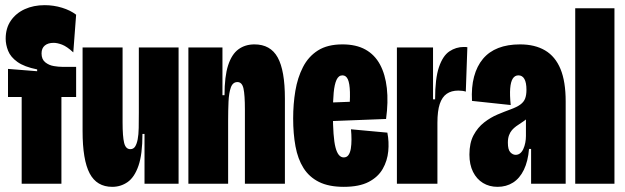

<svg xmlns="http://www.w3.org/2000/svg" viewBox="-20 -712 2420 744"><path d="M64 0V-336H11V-445L124 -436V-443Q74 -453 47.5 -472Q21 -491 11.5 -515Q2 -539 2 -562Q2 -603 22 -632Q42 -661 76 -676.5Q110 -692 153 -692Q188 -692 220.5 -682Q253 -672 275 -655L264 -509Q239 -532 220.5 -539Q202 -546 188 -546Q166 -546 153.5 -535.5Q141 -525 141 -505Q141 -482 155.5 -470.5Q170 -459 188.5 -456Q207 -453 220 -453H275V-336H218V0Z M415 12Q355 12 327.5 -40Q300 -92 300 -204V-528H455V-238Q455 -183 461 -158.5Q467 -134 485 -134Q497 -134 503.5 -144Q510 -154 513.5 -172Q517 -190 517.5 -216.5Q518 -243 518 -276V-528H672V-243V0H540V-193H532Q532 -114 516.5 -69.5Q501 -25 474.5 -6.5Q448 12 415 12Z M710 0V-323V-528H842V-343H850Q850 -416 864 -459Q878 -502 904 -521Q930 -540 966 -540Q1028 -540 1056 -489.5Q1084 -439 1084 -330V0H929V-288Q929 -344 923.5 -369Q918 -394 900 -394Q882 -394 874.5 -373Q867 -352 865.5 -318Q864 -284 864 -244V0Z M1312 12Q1254 12 1216 -7Q1178 -26 1156 -61Q1134 -96 1125 -145Q1116 -194 1116 -253Q1116 -309 1124.5 -360Q1133 -411 1154 -452Q1175 -493 1212 -516.5Q1249 -540 1307 -540Q1360 -540 1396 -520Q1432 -500 1452.5 -462Q1473 -424 1479 -370.5Q1485 -317 1476 -251L1218 -241V-313L1346 -318L1332 -268Q1337 -322 1336 -355.5Q1335 -389 1328 -404.5Q1321 -420 1307 -420Q1292 -420 1284 -402.5Q1276 -385 1273 -352.5Q1270 -320 1270 -274Q1270 -180 1280 -141Q1290 -102 1312 -102Q1324 -102 1330.5 -111.5Q1337 -121 1339.5 -136.5Q1342 -152 1342 -171.5Q1342 -191 1340 -211L1481 -198Q1488 -163 1484.5 -126Q1481 -89 1463 -57.5Q1445 -26 1408.5 -7Q1372 12 1312 12Z M1518 0V-297V-528H1658V-327H1666Q1666 -408 1681 -452Q1696 -496 1721.5 -513Q1747 -530 1777 -530Q1781 -530 1784 -530Q1787 -530 1791 -529L1785 -357Q1779 -359 1771.5 -360Q1764 -361 1756 -361Q1729 -361 1711 -348.5Q1693 -336 1684 -309Q1675 -282 1675 -236V0Z M1908 12Q1876 12 1851.5 -3Q1827 -18 1813 -46Q1799 -74 1799 -113Q1799 -158 1815 -188Q1831 -218 1856 -237.5Q1881 -257 1908.5 -268.5Q1936 -280 1958 -288Q1983 -297 1996.5 -307Q2010 -317 2015 -330.5Q2020 -344 2020 -364Q2020 -392 2012 -406Q2004 -420 1989 -420Q1975 -420 1967 -407.5Q1959 -395 1957 -369.5Q1955 -344 1959 -305L1809 -321Q1806 -374 1817 -415Q1828 -456 1851.5 -484Q1875 -512 1911 -526Q1947 -540 1995 -540Q2053 -540 2092.5 -516.5Q2132 -493 2152 -444.5Q2172 -396 2172 -319V-192Q2172 -160 2172 -128Q2172 -96 2172 -64Q2172 -32 2172 0H2038Q2038 -34 2038 -67.5Q2038 -101 2038 -135H2030Q2026 -87 2010 -54Q1994 -21 1968 -4.5Q1942 12 1908 12ZM1978 -112Q1988 -112 1995.5 -118Q2003 -124 2008 -135Q2013 -146 2015.5 -159Q2018 -172 2018 -185V-256L2039 -272Q2031 -260 2021 -251.5Q2011 -243 2000.5 -236.5Q1990 -230 1980.5 -223Q1971 -216 1964 -208Q1957 -200 1952.5 -188Q1948 -176 1948 -159Q1948 -132 1957.5 -122Q1967 -112 1978 -112Z M2209 0V-680H2361V0Z"/></svg>

Font: Bricolage Grotesque 96pt ExtraBold Condensed
Style: Regular
Weight: 800
Width: 3
Version: Version 1.001;gftools[0.9.33.dev8+g029e19f]